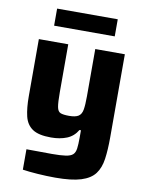

<svg xmlns="http://www.w3.org/2000/svg" viewBox="-96 -756 784 1029"><g transform="rotate(10 295.5 -241.0)"><path d="M277 206Q231 206 181 202.5Q131 199 99 194V83Q145 83 177.5 83.5Q210 84 238 84Q285 84 312 80Q339 76 351 65Q363 54 366 31.5Q369 9 369 -27V-68H361Q340 -32 303 -17Q266 -2 217 -2Q149 -2 116 -24.5Q83 -47 72.5 -91Q62 -135 62 -200V-510H222V-249Q222 -194 226.5 -169.5Q231 -145 246 -139Q261 -133 293 -133Q327 -133 343.5 -143.5Q360 -154 364.5 -180Q369 -206 369 -253V-510H530V-57Q530 10 523 60Q516 110 492 142Q468 174 417 190Q366 206 277 206ZM130 -595V-688H460V-595Z"/></g></svg>

Font: Saira
Style: Bold
Weight: 700
Designer: Hector Gatti with collaboration of the Omnibus-Type team
Foundry: Omnibus-Type
Version: Version 1.100; ttfautohint (v1.8.3)